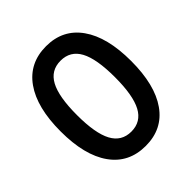

<svg xmlns="http://www.w3.org/2000/svg" viewBox="-201 -863 1006 1006"><g transform="rotate(-45 302.0 -359.5)"><path d="M301.8 -729.5Q425.8 -729.5 494.1 -632.8Q562.5 -536.1 562.5 -359.4Q562.5 -182.6 494.6 -86.4Q426.8 9.8 301.8 9.8Q176.8 9.8 108.4 -86.4Q40 -182.6 40 -359.4Q40 -536.1 108.4 -632.8Q176.8 -729.5 301.8 -729.5ZM161.1 -359.4Q161.1 -224.6 195.3 -160.6Q229.5 -96.7 301.8 -96.7Q374 -96.7 408.2 -160.6Q442.4 -224.6 442.4 -359.4Q442.4 -495.1 408.2 -558.6Q374 -622.1 301.8 -622.1Q229.5 -622.1 195.3 -558.6Q161.1 -495.1 161.1 -359.4Z"/></g></svg>

Font: Min Sans SemiBold
Style: Regular
Weight: 600
Designer: Jinseong-Kim, NotoSansCJK, Nunito
Foundry: Jinseong-Kim
Version: Version 1.400;Glyphs 3.1.2 (3151)